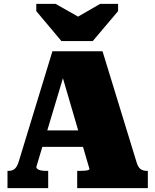

<svg xmlns="http://www.w3.org/2000/svg" viewBox="-20 -980 809 1000"><path d="M300 -766H463L595 -922V-960H502L339 -866H435L269 -960H169V-922ZM171 -301H438L442 -215H169ZM288 -640 319 -610 169 -110Q169 -105 175 -100Q181 -95 192.5 -92.5Q204 -90 221 -90H231V0H19V-90H25Q44 -90 57 -101Q70 -112 79 -143L253 -713H514L691 -136Q699 -109 712 -99.5Q725 -90 746 -90H750V0H382V-90H394Q411 -90 422.5 -91Q434 -92 440 -94.5Q446 -97 446 -100Z"/></svg>

Font: Roboto Serif 20pt Black
Style: Regular
Weight: 900
Version: Version 1.008